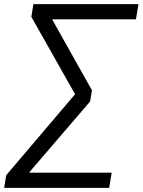

<svg xmlns="http://www.w3.org/2000/svg" viewBox="-40 -725 687 925"><path d="M-20 180 -10 119 331 -282 333 -251 111 -644 121 -705H627L615 -632H198V-655L403 -290L394 -236L78 132L80 107H498L486 180Z"/></svg>

Font: Nunito Sans 10pt
Style: Italic
Weight: 400
Italic angle: -9°
Designer: Vernon Adams
Foundry: Vernon Adams
Version: Version 3.101;gftools[0.9.27]